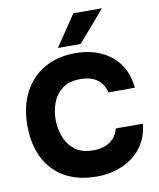

<svg xmlns="http://www.w3.org/2000/svg" viewBox="-101 -1024 919 1111"><g transform="rotate(-10 359.0 -469.0)"><path d="M379 8Q269 8 191 -36Q113 -80 72.5 -161Q32 -242 32 -351Q32 -462 74 -544Q116 -626 193.5 -671.5Q271 -717 377 -717Q459 -717 525 -688Q591 -659 632.5 -602.5Q674 -546 683 -460H528Q516 -509 479.5 -536.5Q443 -564 381 -564Q314 -564 274 -533.5Q234 -503 216.5 -456Q199 -409 199 -358Q199 -305 217.5 -256Q236 -207 276.5 -176Q317 -145 384 -145Q424 -145 454.5 -157Q485 -169 505 -192Q525 -215 533 -247H692Q684 -164 639.5 -107Q595 -50 526.5 -21Q458 8 379 8ZM284 -764 407 -946H575L418 -764Z"/></g></svg>

Font: Onest ExtraBold
Style: Regular
Weight: 800
Designer: Dmitri Voloshin, Andrey Kudryavtsev
Foundry: Dmitri Voloshin, Andrey Kudryavtsev
Version: Version 1.000;gftools[0.9.33]